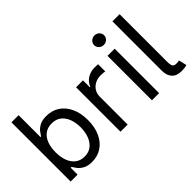

<svg xmlns="http://www.w3.org/2000/svg" viewBox="-76 -1204 1668 1668"><g transform="rotate(-45 758.0 -369.5)"><path d="M330.6 11.7Q278.8 11.7 247.1 -6.1Q215.3 -23.9 198.2 -46.6Q181.2 -69.3 171.9 -84.5H162.1V0H77.1V-727.5H165V-458.5H171.9Q181.2 -473.1 197.8 -495.4Q214.4 -517.6 245.6 -535.2Q276.9 -552.7 330.1 -552.7Q398.4 -552.7 450.4 -518.6Q502.4 -484.4 532 -421.1Q561.5 -357.9 561.5 -271.5Q561.5 -184.6 532.2 -121.1Q502.9 -57.6 450.9 -22.9Q398.9 11.7 330.6 11.7ZM317.4 -66.9Q368.7 -66.9 403.1 -94.5Q437.5 -122.1 454.8 -168.7Q472.2 -215.3 472.2 -272.5Q472.2 -329.1 455.1 -374.8Q438 -420.4 403.6 -447.3Q369.1 -474.1 317.4 -474.1Q267.1 -474.1 232.9 -448.7Q198.7 -423.3 181.4 -378.2Q164.1 -333 164.1 -272.5Q164.1 -211.9 181.6 -165.5Q199.2 -119.1 233.6 -93Q268.1 -66.9 317.4 -66.9Z M689.5 0V-545.9H774.4V-461.9H780.3Q795.4 -503.4 834.2 -528.6Q873 -553.7 921.9 -553.7Q931.6 -553.7 945.1 -553.2Q958.5 -552.7 966.3 -552.2V-463.9Q962.4 -464.8 946.8 -466.8Q931.2 -468.8 913.6 -468.8Q874.5 -468.8 843.5 -452.4Q812.5 -436 794.9 -407.5Q777.3 -378.9 777.3 -341.8V0Z M1075.7 0V-545.9H1163.6V0ZM1120.1 -635.3Q1095.2 -635.3 1077.1 -652.3Q1059.1 -669.4 1059.1 -693.4Q1059.1 -717.8 1077.1 -734.6Q1095.2 -751.5 1120.1 -751.5Q1145.5 -751.5 1163.6 -734.6Q1181.6 -717.8 1181.6 -693.4Q1181.6 -669.4 1163.6 -652.3Q1145.5 -635.3 1120.1 -635.3Z M1440.4 3.9Q1378.9 3.9 1348.4 -29.1Q1317.9 -62 1317.9 -121.1V-727.5H1405.8V-143.1Q1405.8 -105.5 1414.8 -90.1Q1423.8 -74.7 1451.2 -74.7Q1465.3 -74.7 1472.7 -75.7Q1480 -76.7 1486.3 -78.6L1503.9 -4.4Q1492.2 -1 1475.1 1.5Q1458 3.9 1440.4 3.9Z"/></g></svg>

Font: Adwaita Sans
Style: Regular
Weight: 400
Designer: Rasmus Andersson
Foundry: rsms
Version: Version 4.001;git-9221beed3